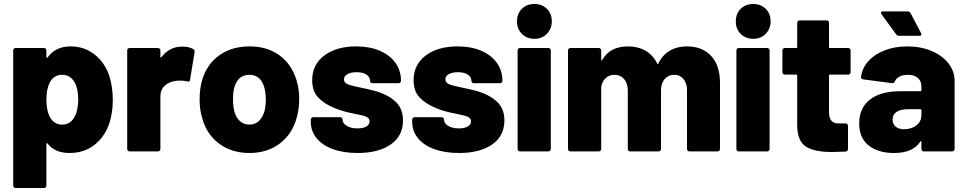

<svg xmlns="http://www.w3.org/2000/svg" viewBox="-20 -757 4832 960"><path d="M528 -373Q544 -319 544 -257Q544 -186 523 -131Q500 -69 449.5 -30.5Q399 8 327 8Q255 8 218 -39Q217 -41 215 -41Q215 -41 213.5 -40.5Q212 -40 212 -37V171Q212 176 208.5 179.5Q205 183 200 183H58Q53 183 49.5 179.5Q46 176 46 171V-505Q46 -510 49.5 -513.5Q53 -517 58 -517H200Q205 -517 208.5 -513.5Q212 -510 212 -505V-472Q212 -469 213 -468.5Q214 -468 215 -468Q216 -468 218 -470Q258 -525 333 -525Q401 -525 453 -484.5Q505 -444 528 -373ZM351 -170Q371 -204 371 -260Q371 -314 353 -345Q332 -383 290 -383Q250 -383 229 -345Q212 -311 212 -259Q212 -203 231 -169Q252 -134 290 -134Q331 -134 351 -170Z M891 -524Q927 -524 947 -511Q953 -507 953 -500Q953 -498 953 -496L930 -357Q929 -349 923 -349Q920 -349 916 -350Q898 -354 882 -354Q865 -354 856 -352Q825 -348 803.5 -328Q782 -308 782 -275V-12Q782 -7 778.5 -3.5Q775 0 770 0H628Q623 0 619.5 -3.5Q616 -7 616 -12V-505Q616 -510 619.5 -513.5Q623 -517 628 -517H770Q775 -517 778.5 -513.5Q782 -510 782 -505V-473Q782 -470 783.5 -469.5Q785 -469 785 -469Q786 -469 787 -471Q827 -524 891 -524Z M1227 8Q1137 8 1074 -40Q1011 -88 990 -170Q978 -211 978 -260Q978 -315 991 -357Q1014 -436 1076.5 -480.5Q1139 -525 1228 -525Q1316 -525 1377 -480.5Q1438 -436 1462 -358Q1476 -313 1476 -262Q1476 -216 1465 -174Q1444 -90 1381 -41Q1318 8 1227 8ZM1227 -134Q1256 -134 1275 -152.5Q1294 -171 1303 -203Q1309 -229 1309 -260Q1309 -290 1302 -318Q1294 -349 1275 -366Q1256 -383 1227 -383Q1169 -383 1151 -318Q1145 -294 1145 -260Q1145 -229 1151 -203Q1159 -171 1178.5 -152.5Q1198 -134 1227 -134Z M1768 8Q1697 8 1644 -11.5Q1591 -31 1562.5 -66.5Q1534 -102 1534 -148V-159Q1534 -164 1537.5 -167.5Q1541 -171 1546 -171H1681Q1686 -171 1689.5 -167.5Q1693 -164 1693 -159Q1693 -140 1714 -127.5Q1735 -115 1767 -115Q1795 -115 1811.5 -124.5Q1828 -134 1828 -150Q1828 -166 1810.5 -173.5Q1793 -181 1754 -188Q1691 -200 1652 -217Q1601 -238 1571 -269.5Q1541 -301 1541 -356Q1541 -434 1601.5 -479.5Q1662 -525 1761 -525Q1828 -525 1878.5 -503.5Q1929 -482 1957 -443Q1985 -404 1985 -353Q1985 -348 1981.5 -344.5Q1978 -341 1973 -341H1842Q1837 -341 1833.5 -344.5Q1830 -348 1830 -353Q1830 -372 1812 -384Q1794 -396 1763 -396Q1735 -396 1717.5 -386.5Q1700 -377 1700 -360Q1700 -343 1719 -335.5Q1738 -328 1783 -319Q1841 -307 1864 -300Q1926 -280 1960.5 -246Q1995 -212 1995 -155Q1995 -77 1933.5 -34.5Q1872 8 1768 8Z M2275 8Q2204 8 2151 -11.5Q2098 -31 2069.5 -66.5Q2041 -102 2041 -148V-159Q2041 -164 2044.5 -167.5Q2048 -171 2053 -171H2188Q2193 -171 2196.5 -167.5Q2200 -164 2200 -159Q2200 -140 2221 -127.5Q2242 -115 2274 -115Q2302 -115 2318.5 -124.5Q2335 -134 2335 -150Q2335 -166 2317.5 -173.5Q2300 -181 2261 -188Q2198 -200 2159 -217Q2108 -238 2078 -269.5Q2048 -301 2048 -356Q2048 -434 2108.5 -479.5Q2169 -525 2268 -525Q2335 -525 2385.5 -503.5Q2436 -482 2464 -443Q2492 -404 2492 -353Q2492 -348 2488.5 -344.5Q2485 -341 2480 -341H2349Q2344 -341 2340.5 -344.5Q2337 -348 2337 -353Q2337 -372 2319 -384Q2301 -396 2270 -396Q2242 -396 2224.5 -386.5Q2207 -377 2207 -360Q2207 -343 2226 -335.5Q2245 -328 2290 -319Q2348 -307 2371 -300Q2433 -280 2467.5 -246Q2502 -212 2502 -155Q2502 -77 2440.5 -34.5Q2379 8 2275 8Z M2652 -563Q2614 -563 2589.5 -587.5Q2565 -612 2565 -650Q2565 -689 2589.5 -713Q2614 -737 2652 -737Q2690 -737 2714.5 -713Q2739 -689 2739 -650Q2739 -613 2714.5 -588Q2690 -563 2652 -563ZM2580 0Q2575 0 2571.5 -3.5Q2568 -7 2568 -12V-505Q2568 -510 2571.5 -513.5Q2575 -517 2580 -517H2722Q2727 -517 2730.5 -513.5Q2734 -510 2734 -505V-12Q2734 -7 2730.5 -3.5Q2727 0 2722 0Z M3414 -525Q3492 -525 3536 -477Q3580 -429 3580 -342V-12Q3580 -7 3576.5 -3.5Q3573 0 3568 0H3427Q3422 0 3418.5 -3.5Q3415 -7 3415 -12V-306Q3415 -340 3397.5 -361.5Q3380 -383 3351 -383Q3322 -383 3303.5 -362Q3285 -341 3285 -306V-12Q3285 -7 3281.5 -3.5Q3278 0 3273 0H3131Q3126 0 3122.5 -3.5Q3119 -7 3119 -12V-306Q3119 -340 3100.5 -361.5Q3082 -383 3053 -383Q3026 -383 3008 -366Q2990 -349 2986 -321V-12Q2986 -7 2982.5 -3.5Q2979 0 2974 0H2832Q2827 0 2823.5 -3.5Q2820 -7 2820 -12V-505Q2820 -510 2823.5 -513.5Q2827 -517 2832 -517H2974Q2979 -517 2982.5 -513.5Q2986 -510 2986 -505V-460Q2986 -456 2987 -455.5Q2988 -455 2988 -455Q2990 -455 2992 -459Q3031 -525 3120 -525Q3170 -525 3208 -503Q3246 -481 3266 -439Q3267 -436 3269 -436Q3270 -436 3272 -440Q3293 -483 3329.5 -504Q3366 -525 3414 -525Z M3746 -563Q3708 -563 3683.5 -587.5Q3659 -612 3659 -650Q3659 -689 3683.5 -713Q3708 -737 3746 -737Q3784 -737 3808.5 -713Q3833 -689 3833 -650Q3833 -613 3808.5 -588Q3784 -563 3746 -563ZM3674 0Q3669 0 3665.5 -3.5Q3662 -7 3662 -12V-505Q3662 -510 3665.5 -513.5Q3669 -517 3674 -517H3816Q3821 -517 3824.5 -513.5Q3828 -510 3828 -505V-12Q3828 -7 3824.5 -3.5Q3821 0 3816 0Z M4233 -396Q4233 -391 4229.5 -387.5Q4226 -384 4221 -384H4130Q4125 -384 4125 -379V-197Q4125 -140 4171 -140H4208Q4213 -140 4216.5 -136.5Q4220 -133 4220 -128V-12Q4220 -1 4208 1Q4160 3 4138 3Q4051 3 4009 -24.5Q3967 -52 3966 -129V-379Q3966 -384 3961 -384H3904Q3899 -384 3895.5 -387.5Q3892 -391 3892 -396V-505Q3892 -510 3895.5 -513.5Q3899 -517 3904 -517H3961Q3966 -517 3966 -522V-643Q3966 -648 3969.5 -651.5Q3973 -655 3978 -655H4113Q4118 -655 4121.5 -651.5Q4125 -648 4125 -643V-522Q4125 -517 4130 -517H4221Q4226 -517 4229.5 -513.5Q4233 -510 4233 -505Z M4516 -525Q4583 -525 4637 -502.5Q4691 -480 4722 -440.5Q4753 -401 4753 -353V-12Q4753 -7 4749.5 -3.5Q4746 0 4741 0H4599Q4594 0 4590.5 -3.5Q4587 -7 4587 -12V-47Q4587 -51 4586 -51.5Q4585 -52 4585 -52Q4583 -52 4581 -48Q4543 8 4451 8Q4371 8 4323.5 -29.5Q4276 -67 4276 -140Q4276 -217 4329.5 -259Q4383 -301 4485 -301H4582Q4587 -301 4587 -306V-325Q4587 -352 4569 -367.5Q4551 -383 4519 -383Q4495 -383 4477.5 -374Q4460 -365 4455 -351Q4450 -341 4442 -341Q4442 -341 4441 -341L4297 -360Q4285 -362 4285 -369Q4289 -413 4319.5 -448.5Q4350 -484 4401.5 -504.5Q4453 -525 4516 -525ZM4500 -111Q4538 -111 4562.5 -130.5Q4587 -150 4587 -182V-206Q4587 -211 4582 -211H4522Q4484 -211 4463.5 -198Q4443 -185 4443 -159Q4443 -137 4458 -124Q4473 -111 4500 -111ZM4585 -592Q4587 -588 4587 -586Q4587 -578 4577 -578H4475Q4466 -578 4461 -585L4388 -685Q4385 -690 4385 -693Q4385 -700 4395 -700H4518Q4528 -700 4533 -691Z"/></svg>

Font: LinhAnh ExtBd
Style: Regular
Weight: 800
Designer: Jeremy Tribby
Foundry: Tribby Type
Version: Version 1.408